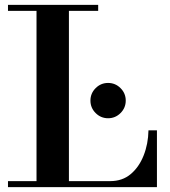

<svg xmlns="http://www.w3.org/2000/svg" viewBox="-20 -774 702 794"><path d="M13 0V-25H436Q486 -25 520.5 -54Q555 -83 574 -131Q593 -179 594 -235H629V0ZM131 -15V-754H265V-15ZM13 -729V-754H386V-729ZM427 -285Q397 -285 375.5 -306.5Q354 -328 354 -358Q354 -388 375.5 -409.5Q397 -431 427 -431Q457 -431 478.5 -409.5Q500 -388 500 -358Q500 -328 478.5 -306.5Q457 -285 427 -285Z"/></svg>

Font: Libre Bodoni
Style: Regular
Weight: 400
Designer: Pablo Impallari, Rodrigo Fuenzalida
Foundry: Impallari Type
Version: Version 2.005;gftools[0.9.23]